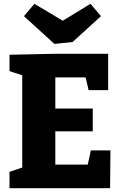

<svg xmlns="http://www.w3.org/2000/svg" viewBox="-20 -990 642 1010"><path d="M458 -199H561L559 0H30V-86L119 -116L97 -83V-620L118 -587L30 -616V-702L267 -707H549V-516H446L425 -606L456 -583H245L271 -609V-393L245 -419H468V-299H245L271 -330V-98L245 -124H468L436 -98ZM456 -970 511 -905 362 -769 266 -759 106 -905 161 -970 372 -844 253 -846Z"/></svg>

Font: Bitter Thin ExtraBold
Style: Regular
Weight: 800
Version: Version 3.020